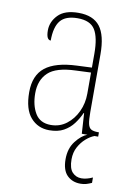

<svg xmlns="http://www.w3.org/2000/svg" viewBox="-87 -597 608 878"><g transform="rotate(10 217.5 -158.0)"><path d="M166 10Q113 10 79.5 -28.5Q46 -67 46 -146Q46 -224 93.5 -261.5Q141 -299 240 -303L309 -306V-371Q309 -446 287 -481.5Q265 -517 206 -517Q150 -517 126 -487.5Q102 -458 102 -395Q81 -395 81 -439Q81 -479 111.5 -510.5Q142 -542 206 -542Q274 -542 305.5 -501.5Q337 -461 337 -372V-105Q337 -68 341 -50Q345 -32 356 -26Q367 -20 388 -20H392V0H316L310 -95H308Q296 -68 278 -44Q260 -20 233 -5Q206 10 166 10ZM169 -15Q210 -15 241.5 -39Q273 -63 291 -101.5Q309 -140 309 -185V-283L239 -280Q148 -277 111 -242Q74 -207 74 -146Q74 -90 96.5 -52.5Q119 -15 169 -15ZM349 226Q311 226 287 202Q263 178 263 127Q263 77 289 43.5Q315 10 342 0H375Q356 7 336.5 24Q317 41 303.5 66Q290 91 290 123Q290 165 307 183Q324 201 349 201Q373 201 401 188V213Q388 219 376 222.5Q364 226 349 226Z"/></g></svg>

Font: Noto Serif Tamil Condensed Thin
Style: Regular
Weight: 100
Width: 3
Designer: Indian Type Foundry, Tom Grace, and the Monotype Design Team
Foundry: Monotype Imaging Inc.
Version: Version 2.004; ttfautohint (v1.8.4.7-5d5b)